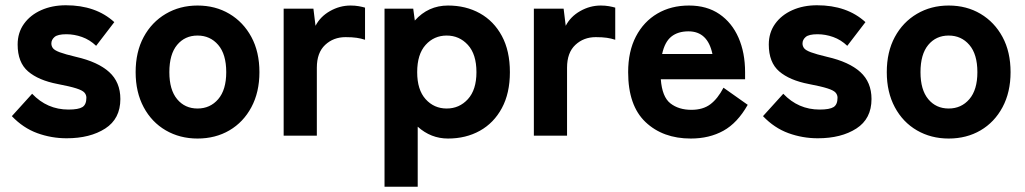

<svg xmlns="http://www.w3.org/2000/svg" viewBox="-20 -515 3891 729"><path d="M233 10Q175 10 121.5 -9.5Q68 -29 25 -74L102 -159Q159 -99 240 -99Q278 -99 293 -108.5Q308 -118 308 -144Q308 -155 300.5 -163.5Q293 -172 269.5 -179.5Q246 -187 199 -196Q126 -210 86.5 -244Q47 -278 47 -346Q47 -391 71 -424.5Q95 -458 136.5 -476.5Q178 -495 230 -495Q344 -495 414 -431L345 -341Q321 -364 291.5 -374.5Q262 -385 232 -385Q199 -385 187 -374.5Q175 -364 175 -350Q175 -340 181 -332Q187 -324 207 -316.5Q227 -309 269 -299Q352 -280 394.5 -241.5Q437 -203 437 -139Q437 -64 379.5 -27Q322 10 233 10Z M730 11Q663 11 609.5 -20Q556 -51 525.5 -108Q495 -165 495 -241Q495 -318 525.5 -374.5Q556 -431 609.5 -462.5Q663 -494 730 -494Q798 -494 851 -462.5Q904 -431 934.5 -374.5Q965 -318 965 -241Q965 -165 934.5 -108Q904 -51 851 -20Q798 11 730 11ZM730 -103Q778 -103 808.5 -138.5Q839 -174 839 -241Q839 -309 808.5 -344.5Q778 -380 730 -380Q682 -380 652.5 -344.5Q623 -309 623 -241Q623 -174 652.5 -138.5Q682 -103 730 -103Z M1057 0V-482H1170L1178 -417Q1196 -452 1233 -473Q1270 -494 1311 -494Q1328 -494 1342 -491.5Q1356 -489 1366 -486V-364Q1351 -369 1334 -371.5Q1317 -374 1292 -374Q1246 -374 1214.5 -344.5Q1183 -315 1183 -258V0Z M1440 194V-482H1549L1555 -437Q1606 -494 1681 -494Q1749 -494 1802 -464.5Q1855 -435 1885.5 -378.5Q1916 -322 1916 -241Q1916 -161 1885.5 -104.5Q1855 -48 1802 -18.5Q1749 11 1681 11Q1616 11 1566 -34V194ZM1676 -103Q1724 -103 1756.5 -138.5Q1789 -174 1789 -241Q1789 -309 1756.5 -344.5Q1724 -380 1676 -380Q1628 -380 1596 -344.5Q1564 -309 1564 -241Q1564 -174 1596 -138.5Q1628 -103 1676 -103Z M2007 0V-482H2120L2128 -417Q2146 -452 2183 -473Q2220 -494 2261 -494Q2278 -494 2292 -491.5Q2306 -489 2316 -486V-364Q2301 -369 2284 -371.5Q2267 -374 2242 -374Q2196 -374 2164.5 -344.5Q2133 -315 2133 -258V0Z M2603 11Q2497 11 2431 -51.5Q2365 -114 2365 -241Q2365 -320 2394.5 -376.5Q2424 -433 2476 -463.5Q2528 -494 2596 -494Q2664 -494 2711.5 -461.5Q2759 -429 2784 -372Q2809 -315 2809 -241V-214H2489Q2494 -147 2525.5 -122.5Q2557 -98 2605 -98Q2649 -98 2677 -119Q2705 -140 2727 -182L2819 -117Q2780 -48 2726.5 -18.5Q2673 11 2603 11ZM2494 -310H2685Q2667 -396 2594 -396Q2554 -396 2529 -376Q2504 -356 2494 -310Z M3085 10Q3027 10 2973.5 -9.5Q2920 -29 2877 -74L2954 -159Q3011 -99 3092 -99Q3130 -99 3145 -108.5Q3160 -118 3160 -144Q3160 -155 3152.5 -163.5Q3145 -172 3121.5 -179.5Q3098 -187 3051 -196Q2978 -210 2938.5 -244Q2899 -278 2899 -346Q2899 -391 2923 -424.5Q2947 -458 2988.5 -476.5Q3030 -495 3082 -495Q3196 -495 3266 -431L3197 -341Q3173 -364 3143.5 -374.5Q3114 -385 3084 -385Q3051 -385 3039 -374.5Q3027 -364 3027 -350Q3027 -340 3033 -332Q3039 -324 3059 -316.5Q3079 -309 3121 -299Q3204 -280 3246.5 -241.5Q3289 -203 3289 -139Q3289 -64 3231.5 -27Q3174 10 3085 10Z M3582 11Q3515 11 3461.5 -20Q3408 -51 3377.5 -108Q3347 -165 3347 -241Q3347 -318 3377.5 -374.5Q3408 -431 3461.5 -462.5Q3515 -494 3582 -494Q3650 -494 3703 -462.5Q3756 -431 3786.5 -374.5Q3817 -318 3817 -241Q3817 -165 3786.5 -108Q3756 -51 3703 -20Q3650 11 3582 11ZM3582 -103Q3630 -103 3660.5 -138.5Q3691 -174 3691 -241Q3691 -309 3660.5 -344.5Q3630 -380 3582 -380Q3534 -380 3504.5 -344.5Q3475 -309 3475 -241Q3475 -174 3504.5 -138.5Q3534 -103 3582 -103Z"/></svg>

Font: Zen Kaku Gothic New Black
Style: Regular
Weight: 900
Designer: Yoshimichi Ohira
Foundry: Positype
Version: Version 1.001